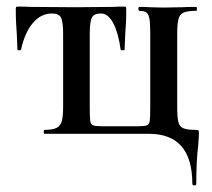

<svg xmlns="http://www.w3.org/2000/svg" viewBox="-20 -407 646 584"><path d="M433 0H115Q113 0 113 -6Q113 -12 115 -12Q140 -12 152 -18Q164 -24 168 -38.5Q172 -53 172 -83V-304Q172 -341 165.5 -353.5Q159 -366 138 -366Q104 -366 79.5 -336.5Q55 -307 44 -256Q44 -254 38.5 -254Q33 -254 33 -256L31 -305Q30 -317 29 -335.5Q28 -354 28 -378Q28 -384 29 -385.5Q30 -387 36 -387Q57 -387 74 -386L210 -385L323 -386Q337 -387 355 -387Q362 -387 363 -385.5Q364 -384 364 -378Q364 -354 363 -335.5Q362 -317 361 -305L359 -256Q359 -254 353.5 -254Q348 -254 347 -256Q340 -307 324.5 -336.5Q309 -366 287 -366Q266 -366 259.5 -353.5Q253 -341 253 -304V-81Q253 -49 254.5 -39Q256 -29 262.5 -26Q269 -23 289 -23H401Q421 -23 427.5 -26Q434 -29 435.5 -39.5Q437 -50 437 -83V-305Q437 -336 434.5 -350Q432 -364 425.5 -369Q419 -374 404 -374Q401 -374 401 -380Q401 -386 404 -386Q424 -386 436 -385L477 -384L533 -385Q549 -386 577 -386Q579 -386 579 -380Q579 -374 577 -374Q551 -374 539 -369Q527 -364 523 -349.5Q519 -335 519 -305V-81Q519 -50 522.5 -36Q526 -22 537.5 -17Q549 -12 574 -12Q582 -12 583.5 -10.5Q585 -9 585 0Q585 8 583 34Q577 82 577 152Q577 157 571 157Q565 157 565 152Q565 0 433 0Z"/></svg>

Font: Cormorant Garamond SemiBold
Style: Regular
Weight: 600
Designer: Christian Thalmann (Catharsis Fonts)
Foundry: Catharsis Fonts
Version: Version 4.000